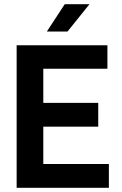

<svg xmlns="http://www.w3.org/2000/svg" viewBox="-20 -897 583 917"><path d="M302.3 -746.3H203.7L289.3 -877.1H407.5ZM186.8 -568.6V-405.7H449.2V-291.9H186.8V-113.8H500V0H59.5V-680.7H493V-568.6Z"/></svg>

Font: Puralecka Narrow
Style: Bold
Weight: 700
Designer: Hector Gatti, Marcela Romero, Pablo Cosgaya and Nicolas Silva
Version: Version 1.004;PS 001.004;hotconv 1.0.70;makeotf.lib2.5.58329